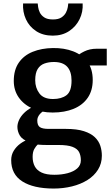

<svg xmlns="http://www.w3.org/2000/svg" viewBox="-20 -843 652 1115"><path d="M290.5 252Q173.5 251.5 109.2 210.2Q45 169 45 87Q45 56.5 59.8 32.5Q74.5 8.5 97.2 -8.2Q120 -25 144.5 -33.5L222.5 -23.5Q213 -15 200.5 -4.5Q188 6 178.8 23Q169.5 40 169.5 68Q169.5 99.5 181.8 122.8Q194 146 221.5 159Q249 172 295.5 172Q337.5 172 372.5 162.8Q407.5 153.5 428.5 135Q449.5 116.5 449.5 88Q449.5 60 439.2 40.2Q429 20.5 401 9.8Q373 -1 319 -1H251.5Q226 -1 206.5 -2.8Q187 -4.5 171 -8.5Q163.5 -10.5 158.8 -13.8Q154 -17 146.5 -19Q109 -32.5 95 -56.2Q81 -80 81 -107Q81.5 -126.5 91 -147Q100.5 -167.5 119.5 -186.5Q138.5 -205.5 166 -220L242.5 -203Q224 -195.5 210.2 -178.8Q196.5 -162 196.5 -143.5Q196.5 -115 211.5 -104.8Q226.5 -94.5 262 -94.5H362Q426.5 -94.5 467.5 -81.2Q508.5 -68 531.2 -45.8Q554 -23.5 562.8 4.2Q571.5 32 571.5 61Q571.5 106.5 549.2 142.2Q527 178 487.8 202.5Q448.5 227 397.8 239.5Q347 252 290.5 252ZM285.5 -189.5Q221 -189.5 169.8 -212.2Q118.5 -235 89.2 -276.5Q60 -318 60 -373Q60 -437 89.2 -479.2Q118.5 -521.5 169.8 -542.2Q221 -563 287 -564Q352.5 -565 404.8 -545Q457 -525 487.8 -483.8Q518.5 -442.5 518.5 -378.5Q518.5 -317.5 489.5 -275.2Q460.5 -233 408 -211.2Q355.5 -189.5 285.5 -189.5ZM288 -268Q337 -268 366.2 -290.2Q395.5 -312.5 395.5 -375Q395.5 -428 370.2 -455.5Q345 -483 293 -483Q263 -483 238.2 -474.2Q213.5 -465.5 199 -442.5Q184.5 -419.5 184.5 -377Q184.5 -333 208.8 -300.5Q233 -268 288 -268ZM455.5 -463 426.5 -515Q437 -528.5 469 -544.2Q501 -560 541 -560H600V-463ZM286.5 -636Q230 -636 190 -662.2Q150 -688.5 130.5 -731.2Q111 -774 114 -823H199Q199.5 -817 201.5 -802Q203.5 -787 211.2 -770.5Q219 -754 237 -742Q255 -730 287.5 -730Q319.5 -730 337.2 -742Q355 -754 363.2 -770.5Q371.5 -787 373.8 -802Q376 -817 376.5 -823H460Q463 -774 442 -731.2Q421 -688.5 381 -662.2Q341 -636 286.5 -636Z"/></svg>

Font: Merriweather Sans Medium
Style: Regular
Weight: 500
Designer: Eben Sorkin
Foundry: Eben Sorkin
Version: Version 2.001